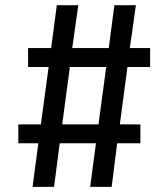

<svg xmlns="http://www.w3.org/2000/svg" viewBox="-20 -727 655 747"><path d="M475.9 -466.2 446.2 -243.1H526.2V-169.7H435.9L414.4 0H330.8L353.3 -169.7H212.3L190.3 0H106.7L129.2 -169.7H51.3V-243.1H139L169.2 -466.2H89.2V-540H179L201 -706.7H284.6L261 -540H403.1L425.1 -706.7H508.7L485.1 -540H564.1V-466.2ZM222.1 -243.1H363.1L393.3 -466.2H251.8Z"/></svg>

Font: Fira Code Retina
Style: Regular
Weight: 450
Monospace: yes
Designer: Carrois Corporate, Edenspiekermann AG, Nikita Prokopov
Foundry: Carrois Corporate, Edenspiekermann AG, Nikita Prokopov
Version: Version 6.002